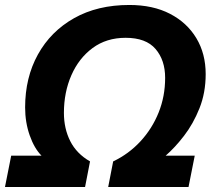

<svg xmlns="http://www.w3.org/2000/svg" viewBox="-37 -752 854 772"><path d="M8 -126H130Q101 -155 82.5 -207.5Q64 -260 64 -320Q64 -440 115.5 -533Q167 -626 261 -679Q355 -732 483 -732Q578 -732 646.5 -696.5Q715 -661 752.5 -598.5Q790 -536 790 -454Q790 -379 765 -316.5Q740 -254 703 -206Q666 -158 629 -126H746L721 0H398L418 -103Q481 -133 528 -184Q575 -235 601 -300Q627 -365 627 -439Q627 -510 588.5 -555Q550 -600 468 -600Q391 -600 335.5 -559Q280 -518 250 -449.5Q220 -381 220 -298Q220 -235 245.5 -184.5Q271 -134 325 -103L305 0H-17Z"/></svg>

Font: Kufam
Style: Bold Italic
Weight: 700
Italic angle: -11°
Designer: Artur Schmal
Foundry: Original Type
Version: Version 1.301; ttfautohint (v1.8.3)